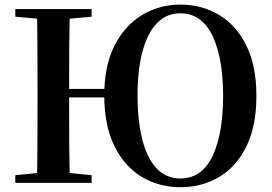

<svg xmlns="http://www.w3.org/2000/svg" viewBox="-20 -779 1160 818"><path d="M137.2 0Q139.2 -85.2 139.5 -171.8Q139.9 -258.5 139.9 -346.1V-393.6Q139.9 -481.3 139.5 -567.7Q139.2 -654.1 137.2 -740.5H277.9Q275.4 -655.6 274.9 -568.3Q274.4 -481 274.4 -392.8V-373.4Q274.4 -266.8 274.9 -176.7Q275.4 -86.6 277.9 0ZM45.1 0V-32.6L193.8 -47.3H221.3L370.3 -32.6V0ZM45.1 -707.9V-740.5H370.3V-707.9L221.3 -694.2H193.8ZM211.1 -364.1V-400H490V-364.1ZM748.6 18.6Q657.6 18.6 583.8 -25.6Q510 -69.9 467.1 -157.4Q424.2 -244.8 424.2 -373.1Q424.2 -497.8 467.4 -583.7Q510.7 -669.6 584.5 -714.5Q658.4 -759.4 748.6 -759.4Q839.2 -759.4 912.5 -715.9Q985.9 -672.4 1029.1 -586Q1072.4 -499.7 1072.4 -370.5Q1072.4 -241.5 1029.5 -154.9Q986.6 -68.2 913.4 -24.8Q840.2 18.6 748.6 18.6ZM748.6 -18.7Q796.3 -18.7 830.7 -44.3Q865.1 -69.8 887 -117.1Q908.9 -164.4 919.8 -228.9Q930.6 -293.5 930.6 -370.5Q930.6 -447.5 919.8 -511.7Q908.9 -575.9 887 -623.2Q865.1 -670.4 830.7 -696.3Q796.3 -722.2 748.6 -722.2Q701.2 -722.2 666.9 -696.3Q632.5 -670.4 610.1 -623.4Q587.6 -576.4 576.8 -512.7Q565.9 -448.9 565.9 -373.1Q565.9 -269.1 585.2 -188.9Q604.5 -108.6 645.2 -63.7Q685.9 -18.7 748.6 -18.7Z"/></svg>

Font: Noto Serif SC
Style: Regular
Weight: 200
Designer: Ryoko NISHIZUKA 西塚涼子 (kana & ideographs); Frank Grießhammer (Latin, Greek & Cyrillic); Wenlong ZHANG 张文龙 (bopomofo); San
Foundry: Adobe
Version: Version 2.001;hotconv 1.1.0;makeotfexe 2.6.0